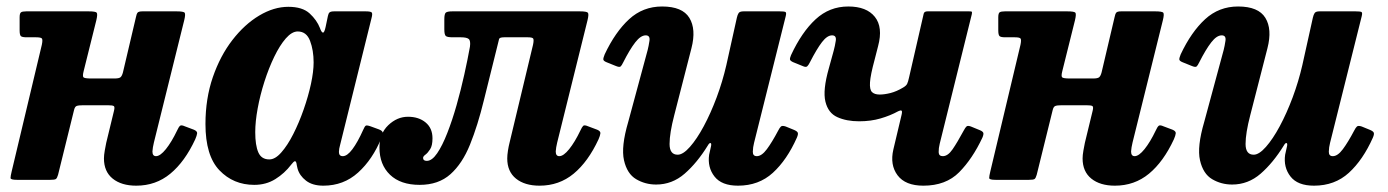

<svg xmlns="http://www.w3.org/2000/svg" viewBox="-20 -555 4279 592"><path d="M548 -492.5 454.5 -115.5Q453 -110.5 451.5 -101Q450 -91.5 450 -88Q450 -73.5 461 -73.5Q474 -73.5 491.5 -95.2Q509 -117 526 -152.5Q531 -163.5 535 -167Q539 -170.5 550 -165.5L578 -155Q588.5 -150.5 587.8 -143.8Q587 -137 582 -125.5Q550 -56.5 505.2 -19.5Q460.5 17.5 400 17.5Q354.5 17.5 327.5 -4.2Q300.5 -26 300.5 -66.5Q300.5 -76.5 303 -90.8Q305.5 -105 307.5 -114.5L331.5 -213.5Q334.5 -225.5 330.8 -228Q327 -230.5 312 -230.5H236.5Q222 -230.5 216.2 -228.2Q210.5 -226 208 -214.5L159 -16Q156 -5.5 152.2 -3Q148.5 -0.5 135 -0.5H32Q12.5 -0.5 12.5 -6.2Q12.5 -12 16 -26.5L109 -417Q112 -431.5 109.5 -435.8Q107 -440 91.5 -440H62Q48 -440 44.2 -443.8Q40.5 -447.5 40.5 -462V-501.5Q40.5 -514 44.8 -517Q49 -520 61 -520H253Q275 -520 278.2 -515.8Q281.5 -511.5 277 -492.5L238 -336Q234 -320.5 237.2 -316.8Q240.5 -313 261 -313H333Q347 -313 351.5 -316.8Q356 -320.5 359 -331.5L399 -501.5Q401 -512 404.2 -516Q407.5 -520 419.5 -520H524.5Q546.5 -520 549.5 -515.5Q552.5 -511 548 -492.5Z M1156 -129.5Q1129 -63.5 1084.2 -23Q1039.5 17.5 977 17.5Q943.5 17.5 923.5 2Q903.5 -13.5 897.5 -35Q896 -41.5 895.2 -45.2Q894.5 -49 894 -52Q892 -59 888.5 -57.8Q885 -56.5 878 -47.5Q857.5 -20.5 829 -2.8Q800.5 15 764 15Q699.5 15 656.5 -30Q613.5 -75 613.5 -172.5Q613.5 -251 636.2 -317Q659 -383 696.5 -431.5Q734 -480 779.2 -507Q824.5 -534 869 -534Q912.5 -534 934.8 -513.5Q957 -493 966.5 -468.5Q971 -455.5 975.5 -454.5Q980 -453.5 984 -472L991 -505.5Q992.5 -513.5 996.2 -516.8Q1000 -520 1010.5 -520H1107.5Q1124 -520 1126.5 -516Q1129 -512 1125.5 -499L1028.5 -107.5Q1027 -103 1026 -96.8Q1025 -90.5 1025 -86.5Q1025 -73.5 1037 -73.5Q1050.5 -73.5 1066.5 -94.8Q1082.5 -116 1100 -155Q1104.5 -165.5 1107.8 -167.5Q1111 -169.5 1122.5 -165.5L1148.5 -156Q1158.5 -152 1159.8 -147.2Q1161 -142.5 1156 -129.5ZM947 -362.5Q947 -400 936 -429Q925 -458 898 -458Q880 -458 861.2 -436.5Q842.5 -415 825.5 -379.8Q808.5 -344.5 795.2 -303Q782 -261.5 774.5 -220.8Q767 -180 767 -147.5Q767 -107 776.5 -85.2Q786 -63.5 810 -63.5Q828 -63 847.2 -84.8Q866.5 -106.5 884.2 -141.5Q902 -176.5 916.2 -217.2Q930.5 -258 938.8 -296.2Q947 -334.5 947 -362.5Z M1150 -100Q1150 -143 1177.2 -169Q1204.5 -195 1238 -195Q1271 -195 1292.2 -177.5Q1313.5 -160 1313.5 -128.5Q1313.5 -106 1306.2 -94.8Q1299 -83.5 1291.8 -78.2Q1284.5 -73 1284.5 -68Q1284.5 -59 1296 -59Q1312 -59 1328 -82.5Q1344 -106 1359.2 -145Q1374.5 -184 1387.8 -230.8Q1401 -277.5 1411.5 -324.8Q1422 -372 1429 -411Q1431.5 -429.5 1425.2 -434.8Q1419 -440 1401 -440H1376Q1359.5 -440 1354.8 -443.8Q1350 -447.5 1350 -464.5V-495.5Q1350 -512 1354.5 -516Q1359 -520 1375 -520H1767.5Q1789.5 -520 1792.8 -515.5Q1796 -511 1791.5 -492.5L1698 -115.5Q1696.5 -110.5 1695 -101Q1693.5 -91.5 1693.5 -88Q1693.5 -73.5 1704.5 -73.5Q1717.5 -73.5 1735 -95.2Q1752.5 -117 1769.5 -152.5Q1774.5 -163.5 1778.2 -167Q1782 -170.5 1793.5 -165.5L1821.5 -155Q1832 -150.5 1831.2 -143.8Q1830.5 -137 1825.5 -125.5Q1793.5 -56.5 1748.8 -19.5Q1704 17.5 1643.5 17.5Q1598 17.5 1571 -4.2Q1544 -26 1544 -66.5Q1544 -76.5 1546.2 -90.8Q1548.5 -105 1551 -114.5L1623.5 -417Q1626.5 -431.5 1624.2 -435.8Q1622 -440 1607.5 -440H1534.5Q1520 -440 1518.8 -434.5Q1517.5 -429 1514 -415Q1491 -324 1472 -246Q1453 -168 1429.2 -109.2Q1405.5 -50.5 1368.8 -17.8Q1332 15 1274 15Q1215 15 1182.5 -16.2Q1150 -47.5 1150 -100Z M1844.5 -387.5Q1877 -456.5 1919.8 -495.8Q1962.5 -535 2021.5 -535Q2084 -535 2105.5 -500Q2127 -465 2112 -406.5L2059 -200Q2044.5 -144.5 2044.5 -111.2Q2044.5 -78 2069.5 -78Q2086 -78 2107.2 -102Q2128.5 -126 2150 -166Q2171.5 -206 2189.8 -255Q2208 -304 2219.5 -354L2252 -500.5Q2254 -509.5 2257.5 -514.8Q2261 -520 2272.5 -520H2383.5Q2398 -520 2401.8 -518Q2405.5 -516 2402.5 -504.5L2305 -114.5Q2301.5 -101 2301.2 -87.2Q2301 -73.5 2313.5 -73.5Q2328.5 -73.5 2344.5 -95Q2360.5 -116.5 2379.5 -152.5Q2384 -161.5 2388 -165Q2392 -168.5 2402.5 -165L2427 -155Q2437 -151 2439.5 -146.5Q2442 -142 2437 -130.5Q2406.5 -62 2363 -22.2Q2319.5 17.5 2255.5 17.5Q2205 17.5 2183 -10.8Q2161 -39 2166.5 -78L2172.5 -105Q2174 -113.5 2170.5 -114Q2167 -114.5 2162.5 -106.5Q2129.5 -53 2091 -19.5Q2052.5 14 2003 14Q1969.5 14 1941.5 -2.5Q1913.5 -19 1904 -60.8Q1894.5 -102.5 1917 -179L1977 -401Q1980 -412.5 1982.5 -429.2Q1985 -446 1971 -446Q1955.5 -446 1938.8 -424.5Q1922 -403 1901.5 -362.5Q1897 -353 1893.5 -350Q1890 -347 1879 -351.5L1850.5 -363Q1840.5 -367 1840.2 -371.8Q1840 -376.5 1844.5 -387.5Z M2419 -385Q2452 -456 2494.8 -495.5Q2537.5 -535 2595.5 -535Q2652 -535 2677.5 -503Q2703 -471 2687.5 -413L2676.5 -370Q2664 -324 2662.5 -301.2Q2661 -278.5 2668.8 -271Q2676.5 -263.5 2692.5 -263.5Q2707 -263.5 2725.8 -268.2Q2744.5 -273 2764.5 -285Q2774 -290.5 2777 -296.5Q2780 -302.5 2783 -316.5L2828 -512.5Q2829.5 -520 2840 -520H2968Q2975.5 -520 2976.5 -518.8Q2977.5 -517.5 2976.5 -511.5L2877.5 -112Q2874 -98 2874.2 -85.8Q2874.5 -73.5 2887 -73.5Q2902.5 -73.5 2917 -94.5Q2931.5 -115.5 2951.5 -152.5Q2956.5 -162 2960.2 -165.2Q2964 -168.5 2973.5 -165L3001.5 -153.5Q3010 -150 3011.8 -145.5Q3013.5 -141 3009 -130.5Q2978.5 -65.5 2937.5 -24Q2896.5 17.5 2827 17.5Q2771.5 17.5 2747.5 -14.5Q2723.5 -46.5 2734.5 -94L2760 -201.5Q2762.5 -212.5 2759.5 -214Q2756.5 -215.5 2749.5 -212Q2725 -198.5 2695 -189.8Q2665 -181 2629 -181Q2590 -181 2561.8 -193.8Q2533.5 -206.5 2525 -241.8Q2516.5 -277 2535.5 -344L2550.5 -398.5Q2554.5 -413 2557 -429.5Q2559.5 -446 2545.5 -446Q2530.5 -446 2514.5 -425.2Q2498.5 -404.5 2477 -362.5Q2473 -354.5 2469.2 -350.8Q2465.5 -347 2457 -350.5L2425 -363.5Q2416.5 -367.5 2415.8 -371.5Q2415 -375.5 2419 -385Z M3565.5 -492.5 3472 -115.5Q3470.5 -110.5 3469 -101Q3467.5 -91.5 3467.5 -88Q3467.5 -73.5 3478.5 -73.5Q3491.5 -73.5 3509 -95.2Q3526.5 -117 3543.5 -152.5Q3548.5 -163.5 3552.5 -167Q3556.5 -170.5 3567.5 -165.5L3595.5 -155Q3606 -150.5 3605.2 -143.8Q3604.5 -137 3599.5 -125.5Q3567.5 -56.5 3522.8 -19.5Q3478 17.5 3417.5 17.5Q3372 17.5 3345 -4.2Q3318 -26 3318 -66.5Q3318 -76.5 3320.5 -90.8Q3323 -105 3325 -114.5L3349 -213.5Q3352 -225.5 3348.2 -228Q3344.5 -230.5 3329.5 -230.5H3254Q3239.5 -230.5 3233.8 -228.2Q3228 -226 3225.5 -214.5L3176.5 -16Q3173.5 -5.5 3169.8 -3Q3166 -0.5 3152.5 -0.5H3049.5Q3030 -0.5 3030 -6.2Q3030 -12 3033.5 -26.5L3126.5 -417Q3129.5 -431.5 3127 -435.8Q3124.5 -440 3109 -440H3079.5Q3065.5 -440 3061.8 -443.8Q3058 -447.5 3058 -462V-501.5Q3058 -514 3062.2 -517Q3066.5 -520 3078.5 -520H3270.5Q3292.5 -520 3295.8 -515.8Q3299 -511.5 3294.5 -492.5L3255.5 -336Q3251.5 -320.5 3254.8 -316.8Q3258 -313 3278.5 -313H3350.5Q3364.5 -313 3369 -316.8Q3373.5 -320.5 3376.5 -331.5L3416.5 -501.5Q3418.5 -512 3421.8 -516Q3425 -520 3437 -520H3542Q3564 -520 3567 -515.5Q3570 -511 3565.5 -492.5Z M3620.5 -387.5Q3653 -456.5 3695.8 -495.8Q3738.5 -535 3797.5 -535Q3860 -535 3881.5 -500Q3903 -465 3888 -406.5L3835 -200Q3820.5 -144.5 3820.5 -111.2Q3820.5 -78 3845.5 -78Q3862 -78 3883.2 -102Q3904.5 -126 3926 -166Q3947.5 -206 3965.8 -255Q3984 -304 3995.5 -354L4028 -500.5Q4030 -509.5 4033.5 -514.8Q4037 -520 4048.5 -520H4159.5Q4174 -520 4177.8 -518Q4181.5 -516 4178.5 -504.5L4081 -114.5Q4077.5 -101 4077.2 -87.2Q4077 -73.5 4089.5 -73.5Q4104.5 -73.5 4120.5 -95Q4136.5 -116.5 4155.5 -152.5Q4160 -161.5 4164 -165Q4168 -168.5 4178.5 -165L4203 -155Q4213 -151 4215.5 -146.5Q4218 -142 4213 -130.5Q4182.5 -62 4139 -22.2Q4095.5 17.5 4031.5 17.5Q3981 17.5 3959 -10.8Q3937 -39 3942.5 -78L3948.5 -105Q3950 -113.5 3946.5 -114Q3943 -114.5 3938.5 -106.5Q3905.5 -53 3867 -19.5Q3828.5 14 3779 14Q3745.5 14 3717.5 -2.5Q3689.5 -19 3680 -60.8Q3670.5 -102.5 3693 -179L3753 -401Q3756 -412.5 3758.5 -429.2Q3761 -446 3747 -446Q3731.5 -446 3714.8 -424.5Q3698 -403 3677.5 -362.5Q3673 -353 3669.5 -350Q3666 -347 3655 -351.5L3626.5 -363Q3616.5 -367 3616.2 -371.8Q3616 -376.5 3620.5 -387.5Z"/></svg>

Font: Besley* Narrow
Style: Bold Italic
Weight: 700
Width: 4
Italic angle: -13°
Designer: Owen Earl
Foundry: indestructible type*
Version: Version 3.000; ttfautohint (v1.8.3)